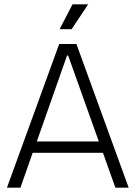

<svg xmlns="http://www.w3.org/2000/svg" viewBox="-20 -862 623 882"><path d="M12 0 252 -660H331L571 0H510L453 -160H130L74 0ZM288 -607 149 -212H434L293 -607ZM309 -728H254L313 -842H385Z"/></svg>

Font: Bricolage Grotesque 48pt ExtraLight
Style: Regular
Weight: 200
Designer: Mathieu Triay
Foundry: Atelier Triay
Version: Version 1.000; ttfautohint (v1.8.4.7-5d5b);gftools[0.9.32]